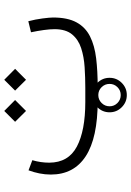

<svg xmlns="http://www.w3.org/2000/svg" viewBox="124 -606 620 908"><g transform="rotate(-90 434.0 -152.0)"><path d="M356.9 56.2Q356.9 22.5 380.9 -1.5Q404.8 -25.4 438.5 -25.4Q472.2 -25.4 496.1 -1.5Q520 22.5 520 56.2Q520 89.8 496.1 113.8Q472.2 137.7 438.5 137.7Q404.8 137.7 380.9 113.8Q356.9 89.8 356.9 56.2ZM385.3 56.2Q385.3 78.1 400.9 93.5Q416.5 108.9 438.5 108.9Q460.4 108.9 475.8 93.5Q491.2 78.1 491.2 56.2Q491.2 34.2 475.8 18.6Q460.4 2.9 438.5 2.9Q416.5 2.9 400.9 18.6Q385.3 34.2 385.3 56.2ZM476.1 0H410.2Q236.3 0 149.4 -56.4Q62.5 -112.8 62.5 -221.7Q62.5 -249 67.9 -275.6Q73.2 -302.2 82.5 -327.1L130.4 -309.1Q118.7 -269.5 118.7 -229Q119.1 -138.7 194.6 -98.6Q270 -58.6 405.3 -58.6H472.7Q521.5 -58.6 570.3 -61.8Q619.1 -64.9 659.9 -78.1Q700.7 -91.3 725.3 -121.1Q750 -150.9 750 -204.1Q750 -225.6 746.1 -254.2Q742.2 -282.7 735.4 -315.4L787.6 -328.1Q796.4 -294.9 800.8 -260.7Q805.2 -226.6 805.2 -211.4Q805.2 -142.1 782.2 -100.1Q759.3 -58.1 716.1 -36.4Q672.9 -14.6 612.3 -7.3Q551.8 0 476.1 0ZM459.5 -390.6 510.7 -441.9 562.5 -390.6 510.7 -338.9ZM312 -390.6 363.3 -441.9 415 -390.6 363.3 -338.9Z"/></g></svg>

Font: Vazir Thin WOL
Style: Thin-WOL
Weight: 100
Designer: Saber Rastikerdar
Foundry: Saber Rastikerdar
Version: Version 30.0.0